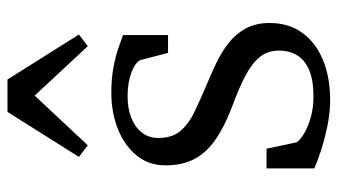

<svg xmlns="http://www.w3.org/2000/svg" viewBox="-210 -660 882 501"><g transform="rotate(-90 230.5 -410.0)"><path d="M218.5 11Q187 11 151.8 3.8Q116.5 -3.5 86.8 -13.2Q57 -23 41 -30.5V-155H92.5L109 -77Q115 -67 133 -56.5Q151 -46 175.8 -39.2Q200.5 -32.5 228 -32.5Q270.5 -32.5 297 -43.5Q323.5 -54.5 336 -74.8Q348.5 -95 348.5 -122.5Q348.5 -151.5 332 -172.2Q315.5 -193 282.8 -210.2Q250 -227.5 200.5 -245.5Q149.5 -265 115.8 -288.5Q82 -312 65.5 -343.5Q49 -375 49 -418.5Q49 -462.5 75 -494.2Q101 -526 144.2 -543Q187.5 -560 238 -560Q277.5 -560 307.5 -554Q337.5 -548 358 -540.5Q378.5 -533 389 -529.5V-412H342.5L323.5 -485Q318.5 -494 304.8 -501.5Q291 -509 271.8 -513.2Q252.5 -517.5 230.5 -517.5Q199 -518 174 -508.2Q149 -498.5 134.8 -480.5Q120.5 -462.5 120.5 -437.5Q120.5 -401 139 -379.5Q157.5 -358 186.8 -344Q216 -330 248.5 -316Q281.5 -302.5 312.2 -288Q343 -273.5 367.2 -254.8Q391.5 -236 406 -209.8Q420.5 -183.5 420.5 -147Q420.5 -97.5 395.2 -62.2Q370 -27 324.5 -8Q279 11 218.5 11ZM101.5 -621.5 71 -644.5 188.5 -831H273L390.5 -644.5L360 -621.5L231 -760Z"/></g></svg>

Font: Merriweather 36pt Light
Style: Regular
Weight: 300
Designer: Eben Sorkin
Foundry: Eben Sorkin
Version: Version 2.100